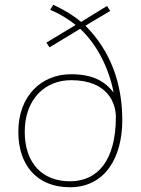

<svg xmlns="http://www.w3.org/2000/svg" viewBox="-20 -777 594 807"><path d="M204 -757 191 -736C231 -719 270 -695 298 -672L175 -598L188 -578L317 -656C390 -588 438 -487 457 -391H455C422 -433 373 -465 279 -465C152 -465 57 -372 57 -223C57 -83 135 10 274 10C423 10 494 -117 494 -272C494 -426 445 -563 339 -669L443 -731L430 -752L321 -685C291 -710 253 -734 204 -757ZM279 -440C433 -440 467 -343 467 -285C467 -109 395 -15 274 -15C160 -15 84 -89 84 -223C84 -360 169 -440 279 -440Z"/></svg>

Font: Noto Sans Thai Looped Thin
Style: Regular
Weight: 100
Designer: Sasikarn Vongin, Ben Mitchell
Foundry: The Fontpad Ltd
Version: Version 1.001